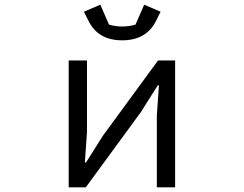

<svg xmlns="http://www.w3.org/2000/svg" viewBox="-20 -799 1040 819"><path d="M358 -709 338 -749 408 -779 445 -694Q472 -686 501 -686Q531 -686 558 -694L595 -779L665 -749L645 -709Q604 -627 501 -627Q399 -627 358 -709ZM346 0H273V-541H351V-234L342 -106H347L419 -220L654 -541H727V0H649V-307L658 -435H653L581 -321Z"/></svg>

Font: IBM Plex Sans JP
Style: Regular
Weight: 400
Designer: Mike Abbink; Paul van der Laan; Pieter van Rosmalen; Wujin Sim; Yejin Wi; Jinhee Kim; Boomi Park; Yona Kim; Kichan Ma
Foundry: Sandoll Inc.
Version: Version 1.000